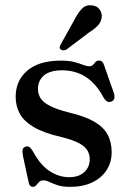

<svg xmlns="http://www.w3.org/2000/svg" viewBox="-20 -717 509 749"><path d="M250 -25.8Q287.2 -25.8 308.6 -45.4Q330 -64.9 330 -95.6Q330 -114.8 321 -130.2Q312.1 -145.6 288.5 -158.3Q264.8 -171 221 -182Q151.4 -197.8 112.1 -221Q72.8 -244.2 56.9 -274Q41.1 -303.9 41.1 -339.2Q41.1 -403 86.8 -441.8Q132.4 -480.5 217.6 -480.5Q249 -480.5 269.5 -475.1Q290 -469.7 303.6 -464.2Q317.2 -458.6 327.6 -458.6Q338 -458.6 343.1 -464.2Q348.2 -469.7 352.9 -475.3Q357.6 -480.8 366.9 -480.8Q373.2 -480.8 378.1 -476.7Q383 -472.5 386.4 -461.6L423.2 -356.9Q427.9 -343.2 426.2 -334Q424.4 -324.8 414.7 -320.9Q405.3 -317.3 398.4 -321Q391.4 -324.7 385.3 -334.3Q363.4 -375.6 337.4 -399.2Q311.3 -422.9 282.5 -432.8Q253.7 -442.8 223 -442.8Q175.4 -442.8 151.8 -422.9Q128.1 -403.1 128.1 -369.8Q128.1 -350.2 138.2 -334Q148.2 -317.7 174.8 -304Q201.3 -290.2 250 -277.9Q311.6 -263.4 347.8 -242.3Q384 -221.2 399.8 -191.9Q415.6 -162.5 415.6 -123.2Q415.6 -83.7 395.7 -53.1Q375.7 -22.5 339.5 -5.3Q303.2 11.9 254.3 11.9Q223.6 11.9 204.6 5.5Q185.6 -0.9 173 -7.1Q160.4 -13.4 148.6 -13.4Q138.3 -13.4 132.4 -7.1Q126.5 -0.9 121.4 5.5Q116.3 11.9 107.9 11.9Q102 11.9 97.8 7.6Q93.6 3.4 91.6 -6.5L70.1 -106.1Q66.5 -123.8 68.2 -132.5Q70 -141.2 78.6 -144.5Q87.8 -148 94.7 -143.2Q101.6 -138.4 109 -125.7Q137.5 -72.6 174.1 -49.2Q210.6 -25.8 250 -25.8ZM270.5 -640.3Q284.7 -668 300.3 -683.6Q315.8 -699.2 338.8 -696.1Q359 -693.9 369 -679.6Q378.9 -665.3 376.7 -649.2Q374.5 -631.3 361.9 -617.6Q349.2 -603.9 327.3 -590.3L239.1 -523.5Q233.5 -520.8 227.3 -520.6Q221.1 -520.3 216.8 -524.1Q211.8 -528.5 213 -534Q214.2 -539.5 217.6 -545Z"/></svg>

Font: Fraunces
Style: Regular
Weight: 900
Version: Version 1.000;[b76b70a41]